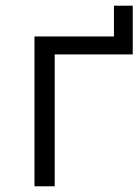

<svg xmlns="http://www.w3.org/2000/svg" viewBox="-20 -654 489 674"><path d="M101 -526H380V-634H446V-463H172V0H101Z"/></svg>

Font: APTA Sans Regular
Style: Regular
Weight: 400
Version: Version 7.200